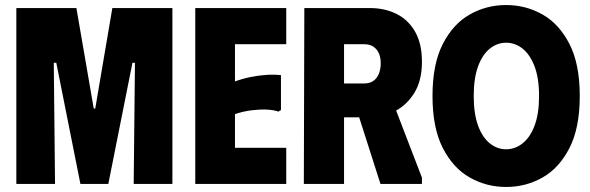

<svg xmlns="http://www.w3.org/2000/svg" viewBox="-20 -732 2347 764"><path d="M45 0V-700H284L353 -300H359L427 -700H666V0H512L517 -482H507L411 0H300L204 -482H194L199 0Z M1119 -700V-556H915V-408Q945 -419 977 -425.5Q1009 -432 1040 -434Q1071 -436 1098 -433V-294L1088 -288Q1067 -295 1039.5 -296Q1012 -297 980 -293Q948 -289 915 -278V-144H1119V0H757V-700Z M1191 -700H1349V0H1189ZM1451 -700Q1511 -700 1558 -676.5Q1605 -653 1632 -605.5Q1659 -558 1659 -486Q1659 -412 1629 -363Q1599 -314 1551.5 -289.5Q1504 -265 1451 -265H1268V-700ZM1349 -400H1430Q1451 -400 1465.5 -410Q1480 -420 1487.5 -438.5Q1495 -457 1495 -480Q1495 -503 1487.5 -520Q1480 -537 1465.5 -546.5Q1451 -556 1430 -556H1349ZM1382 -350H1534L1659 -25V0H1494Z M1701 -350Q1701 -477 1742 -557Q1783 -637 1849.5 -674.5Q1916 -712 1994 -712Q2072 -712 2138.5 -674.5Q2205 -637 2246 -557Q2287 -477 2287 -350Q2287 -223 2246 -143Q2205 -63 2138.5 -25.5Q2072 12 1994 12Q1916 12 1849.5 -25.5Q1783 -63 1742 -143Q1701 -223 1701 -350ZM1865 -350Q1865 -280 1882 -233Q1899 -186 1928.5 -162Q1958 -138 1994 -138Q2030 -138 2060 -162Q2090 -186 2107.5 -233Q2125 -280 2125 -350Q2125 -421 2107 -468Q2089 -515 2059.5 -538.5Q2030 -562 1994 -562Q1958 -562 1928.5 -538Q1899 -514 1882 -467Q1865 -420 1865 -350Z"/></svg>

Font: Phudu
Style: Bold
Weight: 700
Version: Version 1.005;gftools[0.9.23]